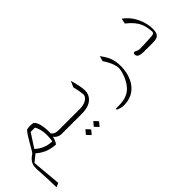

<svg xmlns="http://www.w3.org/2000/svg" viewBox="8 -1429 2784 2784"><g transform="rotate(-45 1400.0 -37.5)"><path d="M67 491 122 466 82 19 192 -70C266 -3 359 43 493 50C508 29 533 -17 540 -62C548 -50 558 -39 570 -30C595 -11 626 0 660 0H700V-70C634 -70 583 -70 550 -122C558 -217 539 -354 489 -396C465 -415 362 -411 346 -396C293 -349 181 -122 155 -99C49 -32 38 33 44 129C51 250 59 392 59 489ZM487 -20C376 -22 290 -65 224 -127C281 -213 305 -254 362 -339H450C496 -252 508 -161 487 -20Z M700 0H1077C1268 0 1345 -102 1345 -207C1345 -273 1315 -388 1297 -450L1256 -359C1278 -271 1288 -198 1288 -179C1288 -130 1220 -70 1108 -70H700ZM1119 317 1173 253 1116 192 1061 255ZM955 320 1008 255 951 195 897 258Z M1593 346C1848 346 1962 134 1962 -92C1962 -227 1921 -308 1847 -407L1825 -326C1904 -211 1922 -124 1922 -91C1922 -37 1876 150 1755 237C1675 294 1580 296 1534 296H1473V317C1535 345 1576 346 1593 346Z M2356 0H2530C2613 0 2641 -25 2654 -49C2665 -69 2672 -101 2672 -143C2672 -259 2618 -451 2456 -566L2438 -485C2616 -346 2626 -237 2637 -124C2638 -112 2636 -86 2589 -81C2564 -78 2373 -68 2329 -70C2280 -72 2270 -96 2245 -96C2230 -96 2221 -88 2221 -66C2221 -19 2260 0 2356 0Z"/></g></svg>

Font: Kawkab Mono Light
Style: Regular
Weight: 300
Monospace: yes
Designer: Abdullah Arif
Foundry: Abdullah Arif
Version: Version 1.000;PS 000.500;hotconv 1.0.88;makeotf.lib2.5.64775